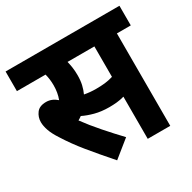

<svg xmlns="http://www.w3.org/2000/svg" viewBox="-144 -765 921 923"><g transform="rotate(-30 316.0 -303.0)"><path d="M555 -513V0H430V-234Q409 -228 388.5 -226Q368 -224 347 -224Q303 -224 267.5 -233.5Q232 -243 206 -256Q197 -249 186 -243Q218 -199 260.5 -150.5Q303 -102 344 -59L251 16Q188 -56 143.5 -110.5Q99 -165 64 -221Q43 -253 34 -279Q25 -305 25 -326Q25 -354 41.5 -376Q58 -398 95 -398Q127 -398 154 -374Q167 -408 167 -449Q167 -483 159 -513H0V-622H632V-513ZM335 -332Q363 -332 385 -334.5Q407 -337 430 -344V-513H281Q285 -497 288 -477.5Q291 -458 291 -434Q291 -404 285.5 -380.5Q280 -357 271 -338Q302 -332 335 -332Z"/></g></svg>

Font: Noto Sans Condensed
Style: Bold Italic
Weight: 700
Width: 3
Italic angle: -12°
Designer: Monotype Design Team
Foundry: Monotype Imaging Inc.
Version: Version 2.013; ttfautohint (v1.8.4.7-5d5b)